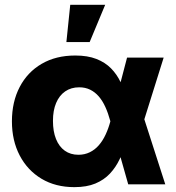

<svg xmlns="http://www.w3.org/2000/svg" viewBox="-20 -770 736 802"><path d="M290.5 11.7Q211.9 11.7 153.3 -23.4Q94.7 -58.6 62.3 -120.6Q29.8 -182.6 29.8 -263.2Q29.8 -344.7 62.3 -406.7Q94.7 -468.8 154.1 -503.4Q213.4 -538.1 294.4 -538.1Q346.2 -538.1 382.8 -523.7Q419.4 -509.3 443.8 -484.4Q468.3 -459.5 483.6 -427Q499 -394.5 508.3 -359.4H546.4L580.6 -278.8L670.4 0H515.6L440.4 -265.6Q431.6 -297.9 419.9 -323.5Q408.2 -349.1 392.6 -367.2Q377 -385.3 356.7 -395.3Q336.4 -405.3 311 -405.3Q276.9 -405.3 252.2 -388.2Q227.5 -371.1 214.4 -339.8Q201.2 -308.6 201.2 -265.1Q201.2 -221.2 213.9 -189.5Q226.6 -157.7 250.5 -140.6Q274.4 -123.5 307.6 -123.5Q333.5 -123.5 355 -134Q376.5 -144.5 392.8 -163.3Q409.2 -182.1 421.1 -207.8Q433.1 -233.4 440.9 -262.7L510.7 -529.3H663.6L580.1 -262.7L544.9 -175.8H505.9Q495.6 -138.7 479.7 -105Q463.9 -71.3 439.2 -44.9Q414.6 -18.6 378.4 -3.4Q342.3 11.7 290.5 11.7ZM257.3 -594.2 273.4 -750H419.4L354.5 -594.2Z"/></svg>

Font: Inter 24pt ExtraBold
Style: Regular
Weight: 800
Designer: Rasmus Andersson
Foundry: rsms
Version: Version 4.001;git-66647c0bb